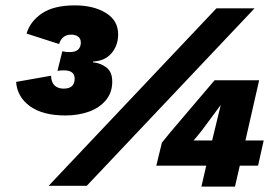

<svg xmlns="http://www.w3.org/2000/svg" viewBox="-20 -692 1028 715"><path d="M224 -262Q139 -262 91.5 -296.5Q44 -331 40 -387L170 -410Q171 -385 183.5 -373.5Q196 -362 217 -362Q258 -362 258 -399Q258 -430 218 -430Q210 -430 204.5 -429.5Q199 -429 194 -428L212 -501Q225 -498 239 -498Q262 -498 271.5 -508Q281 -518 281 -533Q281 -548 271 -555.5Q261 -563 245 -563Q211 -563 200 -528L79 -567Q92 -612 136 -642Q180 -672 259 -672Q328 -672 374 -644Q420 -616 420 -564Q420 -523 395.5 -494Q371 -465 327 -463L326 -460Q355 -457 376.5 -440.5Q398 -424 398 -388Q398 -347 374 -318.5Q350 -290 310.5 -276Q271 -262 224 -262ZM161 0 786 -661H928L303 0ZM730 3 748 -75H562L583 -161Q600 -182 614.5 -199.5Q629 -217 648 -239L779 -393H945L894 -169H962L941 -75H873L855 3ZM701 -169H770L802 -301L730 -204Q722 -194 714.5 -185Q707 -176 701 -169Z"/></svg>

Font: Work Sans ExtraBold
Style: Italic
Weight: 800
Italic angle: -13°
Designer: Wei Huang
Foundry: Wei Huang
Version: Version 2.012; ttfautohint (v1.8.3)